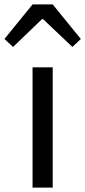

<svg xmlns="http://www.w3.org/2000/svg" viewBox="-55 -847 385 867"><path d="M92 0H183V-543H92ZM-35 -671 4 -635 135 -761H139L272 -635L310 -671L183 -827H92Z"/></svg>

Font: Noto Sans Japanese Regular
Style: Regular
Weight: 400
Designer: Ryoko NISHIZUKA (kana & ideographs); Paul D. Hunt (Latin, Greek & Cyrillic); Wenlong ZHANG (bopomofo); Sandoll Communica
Foundry: Adobe Systems Incorporated
Version: Version 1.000;PS 1;hotconv 1.0.78;makeotf.lib2.5.61930